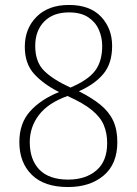

<svg xmlns="http://www.w3.org/2000/svg" viewBox="-20 -744 551 774"><path d="M254 10Q158 10 108 -39.5Q58 -89 58 -171Q58 -247 101 -295Q144 -343 218 -373Q156 -404 118 -445.5Q80 -487 80 -555Q80 -629 127.5 -676.5Q175 -724 258 -724Q343 -724 387.5 -676.5Q432 -629 432 -559Q432 -489 397.5 -447Q363 -405 298 -376Q350 -350 384.5 -322Q419 -294 436 -258Q453 -222 453 -171Q453 -83 398 -36.5Q343 10 254 10ZM264 -391Q335 -421 363.5 -459Q392 -497 392 -559Q392 -593 378.5 -624Q365 -655 335.5 -674.5Q306 -694 258 -694Q194 -694 158 -657Q122 -620 122 -559Q122 -494 158 -458.5Q194 -423 264 -391ZM255 -20Q325 -20 368.5 -57Q412 -94 412 -167Q412 -207 398.5 -239.5Q385 -272 350 -300.5Q315 -329 252 -357Q174 -329 137 -280.5Q100 -232 100 -171Q100 -100 139 -60Q178 -20 255 -20Z"/></svg>

Font: Noto Serif Lao SemiCondensed ExtraLight
Style: Regular
Weight: 200
Width: 4
Designer: Monotype Design Team
Foundry: Monotype Imaging Inc.
Version: Version 2.003; ttfautohint (v1.8.4.7-5d5b)